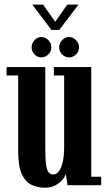

<svg xmlns="http://www.w3.org/2000/svg" viewBox="-20 -820 478 850"><path d="M179 11Q146.5 11 119.5 -1.8Q92.5 -14.5 76.5 -49.2Q60.5 -84 60.5 -151V-486H9V-523H180.5V-164.5Q180.5 -116.5 184 -91.2Q187.5 -66 195.5 -56.8Q203.5 -47.5 216 -47.5Q230 -47.5 241 -62Q252 -76.5 258 -104Q264 -131.5 264 -171V-486H218.5V-523H384V-37.5H428V0H279L271.5 -51Q269 -39.5 257.2 -25Q245.5 -10.5 225.8 0.2Q206 11 179 11ZM286 -566Q268 -566 255 -579.2Q242 -592.5 242 -610Q242 -628.5 255 -642.2Q268 -656 286 -656Q303.5 -656 316.8 -642.2Q330 -628.5 330 -610Q330 -592.5 316.8 -579.2Q303.5 -566 286 -566ZM163 -566Q145.5 -566 132.8 -579.2Q120 -592.5 120 -610Q120 -628.5 132.8 -642.2Q145.5 -656 163 -656Q181 -656 194.2 -642.2Q207.5 -628.5 207.5 -610Q207.5 -592.5 194.2 -579.2Q181 -566 163 -566ZM207.5 -687.5 123 -799.5H171L224.5 -723.5L278 -799.5H327.5L242.5 -687.5Z"/></svg>

Font: Imbue Thin 10pt
Style: Bold
Weight: 700
Version: Version 1.102